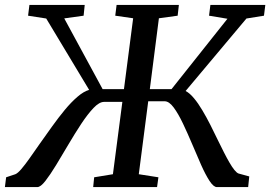

<svg xmlns="http://www.w3.org/2000/svg" viewBox="-53 -763 1102 783"><path d="M-33 0 -28 -40 9.5 -52.5Q19.5 -56.5 34.2 -73.8Q49 -91 68 -118Q87 -145 109 -176.5Q133.5 -211 159.2 -247Q185 -283 211.2 -314.8Q237.5 -346.5 262.8 -368.2Q288 -390 310.5 -396.5L135.5 -687.5L61.5 -699L67 -743H292.5L288 -699L209 -688L365.5 -399.5H452.5L490 -688.5L417 -699L422.5 -743H676.5L671.5 -699L595 -688.5L558 -399.5H646.5L874.5 -686.5L799.5 -699L805 -743H1029L1023.5 -699L952 -687.5L704 -392Q721 -383 738.2 -362.2Q755.5 -341.5 772.2 -313.2Q789 -285 805 -253.5Q821 -222 836 -190.5Q848.5 -165 860.2 -141.8Q872 -118.5 882.8 -100Q893.5 -81.5 902.8 -70Q912 -58.5 919.5 -55.5L963.5 -43.5L959 0H831.5Q818 0 801.5 -25.2Q785 -50.5 767.2 -90.5Q749.5 -130.5 730.8 -175Q712 -219.5 693 -259.5Q674 -299.5 655.2 -324.8Q636.5 -350 618.5 -350H551.5L513 -52.5L593 -40L587.5 0H327L331 -40L407.5 -52.5L446 -347.5H371.5Q352 -347.5 328.2 -322.5Q304.5 -297.5 278.2 -257.8Q252 -218 226 -173.8Q200 -129.5 175.8 -89.8Q151.5 -50 132 -25Q112.5 0 99 0Z"/></svg>

Font: Merriweather 20pt
Style: Italic
Weight: 400
Italic angle: -7.8°
Version: Version 2.101